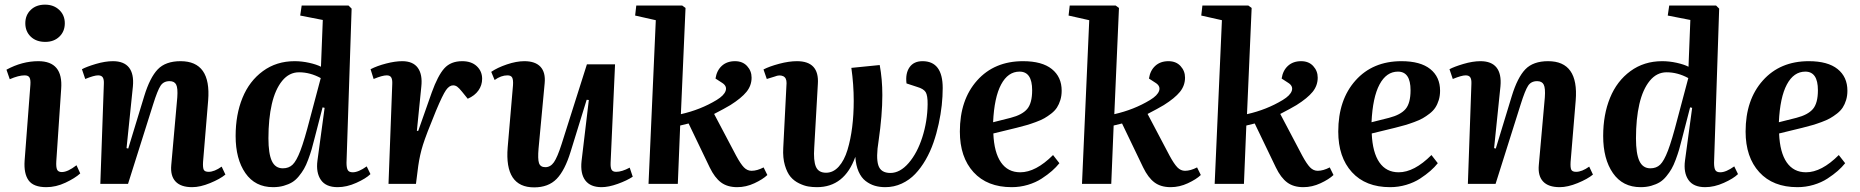

<svg xmlns="http://www.w3.org/2000/svg" viewBox="-20 -791 8003 826"><path d="M173.8 -771Q210.9 -771 234.9 -748.3Q258.8 -725.6 258.8 -690.9Q258.8 -655.8 235.4 -633.3Q211.9 -610.8 174.8 -610.8Q135.7 -610.8 112.3 -633.3Q88.9 -655.8 88.9 -690.9Q88.9 -726.1 112.3 -748.5Q135.7 -771 173.8 -771ZM85.9 -100.1 110.8 -426.8Q112.3 -448.2 106.9 -457.5Q101.6 -466.8 85.9 -466.8Q60.1 -466.8 22 -450.2L7.8 -491.2Q75.2 -527.8 145 -527.8Q252 -527.8 243.2 -409.2L222.2 -97.2Q220.7 -71.8 225.6 -61.3Q230.5 -50.8 246.1 -50.8Q271.5 -50.8 309.1 -80.1L325.2 -44.9Q302.7 -24.4 261.7 -5.1Q220.7 14.2 179.2 14.2Q124 14.2 103 -15.1Q82 -44.4 85.9 -100.1Z M933.6 -74.2 949.7 -40Q926.8 -21 884 -3.4Q841.3 14.2 806.6 14.2Q757.8 14.2 735.1 -10.3Q712.4 -34.7 716.8 -81.1L742.7 -372.1Q745.6 -411.6 738 -426.8Q730.5 -441.9 709.5 -441.9Q683.6 -441.9 670.7 -422.1Q657.7 -402.3 638.7 -341.8L530.8 0H411.6L426.8 -430.2Q427.7 -449.2 422.1 -458Q416.5 -466.8 401.9 -466.8Q384.8 -466.8 346.7 -451.2L332.5 -493.2Q352.1 -503.9 392.3 -515.9Q432.6 -527.8 465.8 -527.8Q513.2 -527.8 534.9 -500.5Q556.6 -473.1 551.8 -419.9L524.4 -153.8L531.7 -151.9L600.6 -377.9Q625 -457.5 658.7 -492.7Q692.4 -527.8 756.8 -527.8Q889.2 -527.8 875.5 -358.9L853.5 -94.2Q852.1 -70.3 856.4 -61Q860.8 -51.8 877.4 -51.8Q902.3 -51.8 933.6 -74.2Z M1492.7 -753.9 1470.7 -90.8Q1470.7 -68.8 1476.1 -59.3Q1481.4 -49.8 1497.6 -49.8Q1522 -49.8 1557.6 -75.2L1573.7 -42Q1554.2 -22.9 1512.9 -4.4Q1471.7 14.2 1432.6 14.2Q1381.8 14.2 1360.4 -17.1Q1338.9 -48.3 1345.7 -100.1L1376.5 -327.1L1367.7 -329.1L1333.5 -196.8Q1326.2 -167.5 1320.6 -148.2Q1314.9 -128.9 1305.9 -104.5Q1296.9 -80.1 1287.8 -64.5Q1278.8 -48.8 1265.4 -32.5Q1252 -16.1 1236.6 -6.8Q1221.2 2.4 1200.4 8.3Q1179.7 14.2 1154.8 14.2Q1077.6 14.2 1035.6 -46.4Q993.7 -106.9 993.7 -206.1Q993.7 -297.9 1023.2 -370.1Q1052.7 -442.4 1111.1 -485.1Q1169.4 -527.8 1247.6 -527.8Q1278.3 -527.8 1310.1 -520.8Q1341.8 -513.7 1360.8 -503.9L1368.7 -705.1L1271.5 -724.1L1277.8 -767.1H1479.5ZM1196.8 -66.9Q1222.7 -66.9 1239 -82.8Q1255.4 -98.6 1272.5 -143.3Q1289.6 -188 1313.5 -280.8L1359.9 -455.1Q1314 -480 1266.6 -480Q1224.1 -480 1194.1 -443.4Q1164.1 -406.7 1149.4 -343.3Q1134.8 -279.8 1134.8 -195.8Q1134.8 -130.4 1149.4 -98.6Q1164.1 -66.9 1196.8 -66.9Z M1651.4 0 1667.5 -429.2Q1668.5 -448.2 1663.3 -457.5Q1658.2 -466.8 1643.6 -466.8Q1625 -466.8 1587.4 -451.2L1574.2 -493.2Q1602.5 -507.8 1641.4 -517.8Q1680.2 -527.8 1710.4 -527.8Q1756.8 -527.8 1777.6 -499Q1798.3 -470.2 1792.5 -418L1773.4 -228H1779.3L1837.4 -393.1Q1863.8 -466.3 1891.6 -497.1Q1919.4 -527.8 1968.3 -527.8Q2008.3 -527.8 2031.2 -506.1Q2054.2 -484.4 2054.2 -452.1Q2054.2 -424.3 2038.3 -401.9Q2022.5 -379.4 1992.2 -366.2L1967.3 -397Q1955.1 -412.1 1947 -418Q1939 -423.8 1929.2 -423.8Q1913.1 -423.8 1898.7 -403.3Q1884.3 -382.8 1855.5 -314Q1813 -210.9 1799.6 -168Q1786.1 -125 1779.3 -77.1L1769.5 0Z M2107.9 -446.8 2093.3 -481.9Q2119.6 -500 2160.6 -513.9Q2201.7 -527.8 2235.8 -527.8Q2282.7 -527.8 2305.2 -503.7Q2327.6 -479.5 2323.2 -433.1L2296.9 -151.9Q2293 -106.9 2298.8 -89.4Q2304.7 -71.8 2326.2 -71.8Q2348.1 -71.8 2363 -93Q2377.9 -114.3 2396 -170.9L2504.9 -514.2H2626L2606.9 -90.8Q2606 -69.8 2611.1 -60.8Q2616.2 -51.8 2630.9 -51.8Q2655.3 -51.8 2689 -69.8L2702.1 -30.8Q2677.2 -14.2 2637.7 0Q2598.1 14.2 2567.9 14.2Q2520 14.2 2498 -14.9Q2476.1 -43.9 2481.9 -98.1L2513.2 -360.8L2503.9 -361.8L2435.1 -139.2Q2410.2 -57.6 2374.5 -21.2Q2338.9 15.1 2277.8 15.1Q2149.9 15.1 2164.1 -157.2L2187 -424.8Q2188.5 -448.2 2183.3 -457.5Q2178.2 -466.8 2163.1 -466.8Q2135.7 -466.8 2107.9 -446.8Z M2770 0 2801.3 -704.1 2712.4 -724.1 2717.3 -767.1H2915L2929.2 -756.8L2909.2 -299.8Q2993.7 -318.8 3063 -360.8Q3095.2 -380.4 3101.8 -400.4Q3108.4 -420.4 3087.4 -434.1L3058.1 -453.1Q3063.5 -487.8 3085.4 -507.8Q3107.4 -527.8 3142.1 -527.8Q3174.8 -527.8 3194.1 -506.8Q3213.4 -485.8 3213.4 -457Q3213.4 -422.9 3191.4 -395.8Q3169.4 -368.7 3122.1 -338.9Q3096.7 -323.7 3052.2 -300.8L3147 -121.1Q3166 -85.9 3180.4 -71Q3194.8 -56.2 3213.4 -56.2Q3236.8 -56.2 3265.1 -70.8L3281.2 -38.1Q3261.7 -19.5 3225.6 -2.7Q3189.5 14.2 3151.4 14.2Q3109.4 14.2 3082 -6.1Q3054.7 -26.4 3033.2 -70.8L2942.4 -259.8Q2940.9 -259.3 2906.2 -251L2896 0Z M3642.6 -499 3764.6 -511.2Q3775.9 -450.2 3775.9 -381.8Q3775.9 -296.9 3759.8 -185.1Q3748 -113.8 3758.5 -80.3Q3769 -46.9 3810.5 -46.9Q3852.1 -46.9 3889.2 -89.8Q3926.3 -132.8 3948 -200.9Q3969.7 -269 3970.7 -341.8Q3971.2 -380.4 3962.2 -394.8Q3953.1 -409.2 3925.8 -417L3879.9 -432.1Q3874.5 -475.1 3892.8 -501.5Q3911.1 -527.8 3948.7 -527.8Q4035.6 -527.8 4035.6 -412.1Q4035.6 -377 4031.5 -338.4Q4027.3 -299.8 4018.3 -258.1Q4009.3 -216.3 3995.8 -177.5Q3982.4 -138.7 3962.2 -103.5Q3941.9 -68.4 3917.2 -42.5Q3892.6 -16.6 3859.4 -1.2Q3826.2 14.2 3788.6 14.2Q3764.2 14.2 3743.4 8.1Q3722.7 2 3704.1 -12.2Q3685.5 -26.4 3673.8 -52.7Q3662.1 -79.1 3659.7 -116.2Q3612.8 14.2 3494.6 14.2Q3475.1 14.2 3457.3 11.2Q3439.5 8.3 3417.7 -2.2Q3396 -12.7 3381.1 -30.3Q3366.2 -47.9 3356.7 -79.8Q3347.2 -111.8 3349.6 -154.8L3363.8 -433.1Q3364.3 -456.5 3348.9 -463.4Q3333.5 -470.2 3313.5 -461.9L3278.8 -451.2L3264.6 -492.2Q3290 -505.4 3332 -516.6Q3374 -527.8 3408.7 -527.8Q3504.9 -527.8 3498.5 -430.2L3482.9 -155.8Q3479 -100.1 3490 -74Q3501 -47.9 3533.7 -47.9Q3564.9 -47.9 3588.6 -74.5Q3612.3 -101.1 3626 -146.2Q3639.6 -191.4 3646.2 -244.6Q3652.8 -297.9 3652.8 -356.9Q3652.8 -427.2 3642.6 -499Z M4381.3 -527.8Q4462.9 -527.8 4505.1 -493.9Q4547.4 -460 4547.4 -400.9Q4547.4 -378.9 4541.7 -360.6Q4536.1 -342.3 4527.1 -328.4Q4518.1 -314.5 4502.7 -302.5Q4487.3 -290.5 4472.7 -282.2Q4458 -273.9 4436 -265.9Q4414.1 -257.8 4396.5 -252.7Q4378.9 -247.6 4353.5 -241.2L4253.4 -216.8Q4256.8 -134.8 4286.4 -92.3Q4315.9 -49.8 4369.1 -49.8Q4436 -49.8 4510.3 -124L4537.6 -88.9Q4523.9 -71.8 4505.6 -55.7Q4487.3 -39.6 4461.4 -22.7Q4435.5 -5.9 4401.9 4.2Q4368.2 14.2 4332.5 14.2Q4227.1 14.2 4168.2 -50.3Q4109.4 -114.7 4109.4 -225.1Q4109.4 -361.8 4183.6 -444.8Q4257.8 -527.8 4381.3 -527.8ZM4420.4 -402.8Q4420.4 -482.9 4366.2 -482.9Q4316.4 -482.9 4286.9 -427.5Q4257.3 -372.1 4252.4 -265.1L4328.1 -284.2Q4377.4 -296.9 4398.9 -322Q4420.4 -347.2 4420.4 -402.8Z M4634.8 0 4666 -704.1 4577.1 -724.1 4582 -767.1H4779.8L4793.9 -756.8L4773.9 -299.8Q4858.4 -318.8 4927.7 -360.8Q4960 -380.4 4966.6 -400.4Q4973.1 -420.4 4952.1 -434.1L4922.9 -453.1Q4928.2 -487.8 4950.2 -507.8Q4972.2 -527.8 5006.8 -527.8Q5039.6 -527.8 5058.8 -506.8Q5078.1 -485.8 5078.1 -457Q5078.1 -422.9 5056.2 -395.8Q5034.2 -368.7 4986.8 -338.9Q4961.4 -323.7 4917 -300.8L5011.7 -121.1Q5030.8 -85.9 5045.2 -71Q5059.6 -56.2 5078.1 -56.2Q5101.6 -56.2 5129.9 -70.8L5146 -38.1Q5126.5 -19.5 5090.3 -2.7Q5054.2 14.2 5016.1 14.2Q4974.1 14.2 4946.8 -6.1Q4919.4 -26.4 4897.9 -70.8L4807.1 -259.8Q4805.7 -259.3 4771 -251L4760.7 0Z M5205.6 0 5236.8 -704.1 5147.9 -724.1 5152.8 -767.1H5350.6L5364.7 -756.8L5344.7 -299.8Q5429.2 -318.8 5498.5 -360.8Q5530.8 -380.4 5537.4 -400.4Q5543.9 -420.4 5522.9 -434.1L5493.7 -453.1Q5499 -487.8 5521 -507.8Q5543 -527.8 5577.6 -527.8Q5610.4 -527.8 5629.6 -506.8Q5648.9 -485.8 5648.9 -457Q5648.9 -422.9 5627 -395.8Q5605 -368.7 5557.6 -338.9Q5532.2 -323.7 5487.8 -300.8L5582.5 -121.1Q5601.6 -85.9 5616 -71Q5630.4 -56.2 5648.9 -56.2Q5672.4 -56.2 5700.7 -70.8L5716.8 -38.1Q5697.3 -19.5 5661.1 -2.7Q5625 14.2 5586.9 14.2Q5544.9 14.2 5517.6 -6.1Q5490.2 -26.4 5468.8 -70.8L5377.9 -259.8Q5376.5 -259.3 5341.8 -251L5331.5 0Z M6009.3 -527.8Q6090.8 -527.8 6133.1 -493.9Q6175.3 -460 6175.3 -400.9Q6175.3 -378.9 6169.7 -360.6Q6164.1 -342.3 6155 -328.4Q6146 -314.5 6130.6 -302.5Q6115.2 -290.5 6100.6 -282.2Q6085.9 -273.9 6064 -265.9Q6042 -257.8 6024.4 -252.7Q6006.8 -247.6 5981.4 -241.2L5881.3 -216.8Q5884.8 -134.8 5914.3 -92.3Q5943.8 -49.8 5997.1 -49.8Q6064 -49.8 6138.2 -124L6165.5 -88.9Q6151.9 -71.8 6133.5 -55.7Q6115.2 -39.6 6089.4 -22.7Q6063.5 -5.9 6029.8 4.2Q5996.1 14.2 5960.4 14.2Q5855 14.2 5796.1 -50.3Q5737.3 -114.7 5737.3 -225.1Q5737.3 -361.8 5811.5 -444.8Q5885.7 -527.8 6009.3 -527.8ZM6048.3 -402.8Q6048.3 -482.9 5994.1 -482.9Q5944.3 -482.9 5914.8 -427.5Q5885.3 -372.1 5880.4 -265.1L5956.1 -284.2Q6005.4 -296.9 6026.9 -322Q6048.3 -347.2 6048.3 -402.8Z M6816.9 -74.2 6833 -40Q6810.1 -21 6767.3 -3.4Q6724.6 14.2 6689.9 14.2Q6641.1 14.2 6618.4 -10.3Q6595.7 -34.7 6600.1 -81.1L6626 -372.1Q6628.9 -411.6 6621.3 -426.8Q6613.8 -441.9 6592.8 -441.9Q6566.9 -441.9 6554 -422.1Q6541 -402.3 6522 -341.8L6414.1 0H6294.9L6310.1 -430.2Q6311 -449.2 6305.4 -458Q6299.8 -466.8 6285.2 -466.8Q6268.1 -466.8 6230 -451.2L6215.8 -493.2Q6235.4 -503.9 6275.6 -515.9Q6315.9 -527.8 6349.1 -527.8Q6396.5 -527.8 6418.2 -500.5Q6439.9 -473.1 6435.1 -419.9L6407.7 -153.8L6415 -151.9L6483.9 -377.9Q6508.3 -457.5 6542 -492.7Q6575.7 -527.8 6640.1 -527.8Q6772.5 -527.8 6758.8 -358.9L6736.8 -94.2Q6735.4 -70.3 6739.7 -61Q6744.1 -51.8 6760.7 -51.8Q6785.6 -51.8 6816.9 -74.2Z M7376 -753.9 7354 -90.8Q7354 -68.8 7359.4 -59.3Q7364.7 -49.8 7380.9 -49.8Q7405.3 -49.8 7440.9 -75.2L7457 -42Q7437.5 -22.9 7396.2 -4.4Q7355 14.2 7315.9 14.2Q7265.1 14.2 7243.7 -17.1Q7222.2 -48.3 7229 -100.1L7259.8 -327.1L7251 -329.1L7216.8 -196.8Q7209.5 -167.5 7203.9 -148.2Q7198.2 -128.9 7189.2 -104.5Q7180.2 -80.1 7171.1 -64.5Q7162.1 -48.8 7148.7 -32.5Q7135.3 -16.1 7119.9 -6.8Q7104.5 2.4 7083.7 8.3Q7063 14.2 7038.1 14.2Q6960.9 14.2 6918.9 -46.4Q6877 -106.9 6877 -206.1Q6877 -297.9 6906.5 -370.1Q6936 -442.4 6994.4 -485.1Q7052.7 -527.8 7130.9 -527.8Q7161.6 -527.8 7193.4 -520.8Q7225.1 -513.7 7244.1 -503.9L7252 -705.1L7154.8 -724.1L7161.1 -767.1H7362.8ZM7080.1 -66.9Q7106 -66.9 7122.3 -82.8Q7138.7 -98.6 7155.8 -143.3Q7172.9 -188 7196.8 -280.8L7243.2 -455.1Q7197.3 -480 7149.9 -480Q7107.4 -480 7077.4 -443.4Q7047.4 -406.7 7032.7 -343.3Q7018.1 -279.8 7018.1 -195.8Q7018.1 -130.4 7032.7 -98.6Q7047.4 -66.9 7080.1 -66.9Z M7761.7 -527.8Q7843.3 -527.8 7885.5 -493.9Q7927.7 -460 7927.7 -400.9Q7927.7 -378.9 7922.1 -360.6Q7916.5 -342.3 7907.5 -328.4Q7898.4 -314.5 7883.1 -302.5Q7867.7 -290.5 7853 -282.2Q7838.4 -273.9 7816.4 -265.9Q7794.4 -257.8 7776.9 -252.7Q7759.3 -247.6 7733.9 -241.2L7633.8 -216.8Q7637.2 -134.8 7666.7 -92.3Q7696.3 -49.8 7749.5 -49.8Q7816.4 -49.8 7890.6 -124L7918 -88.9Q7904.3 -71.8 7886 -55.7Q7867.7 -39.6 7841.8 -22.7Q7815.9 -5.9 7782.2 4.2Q7748.5 14.2 7712.9 14.2Q7607.4 14.2 7548.6 -50.3Q7489.7 -114.7 7489.7 -225.1Q7489.7 -361.8 7564 -444.8Q7638.2 -527.8 7761.7 -527.8ZM7800.8 -402.8Q7800.8 -482.9 7746.6 -482.9Q7696.8 -482.9 7667.2 -427.5Q7637.7 -372.1 7632.8 -265.1L7708.5 -284.2Q7757.8 -296.9 7779.3 -322Q7800.8 -347.2 7800.8 -402.8Z"/></svg>

Font: Literata SemiBold
Style: Italic
Weight: 650
Italic angle: -2.39999°
Designer: Latin by Veronika Burian and Jose Scaglione. Greek by Irene Vlachou. Cyrillic by Vera Evstafieva
Foundry: TypeTogether
Version: Version 3.021